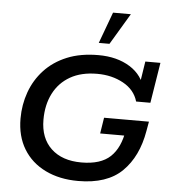

<svg xmlns="http://www.w3.org/2000/svg" viewBox="-56 -851 807 912"><g transform="rotate(5 348.0 -395.5)"><path d="M350 10Q261 10 193.5 -23Q126 -56 89 -117Q52 -178 52 -262Q52 -328 73.5 -388Q95 -448 138 -494.5Q181 -541 245 -567.5Q309 -594 395 -594Q484 -594 545.5 -555.5Q607 -517 623 -447L600 -461L619 -583H691L660 -390H592Q576 -445 521.5 -475Q467 -505 397 -505Q321 -505 268.5 -475Q216 -445 188.5 -391Q161 -337 161 -266Q161 -178 213.5 -128.5Q266 -79 358 -79Q450 -79 496 -122.5Q542 -166 555 -251L591 -224H435L447 -300H661L653 -255Q632 -132 560 -61Q488 10 350 10ZM391 -652 446 -801H531L442 -652Z"/></g></svg>

Font: Rokkitt Medium
Style: Italic
Weight: 500
Italic angle: -9°
Designer: Vernon Adams
Foundry: Vernon Adams
Version: Version 3.103